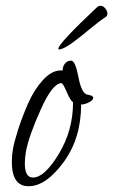

<svg xmlns="http://www.w3.org/2000/svg" viewBox="-20 -626 392 665"><path d="M261 -264Q261 -147 200 -64Q139 19 79 19Q21 19 21 -65Q21 -88 25 -111Q30 -137 43 -178Q56 -219 77 -267Q98 -315 128.5 -348.5Q159 -382 190 -382H197Q197 -396 205 -406Q213 -416 227 -416Q241 -415 252 -357.5Q263 -300 284 -298Q303 -295 303 -287Q303 -279 288 -271.5Q273 -264 261 -264ZM233 -272Q224 -277 211 -307.5Q198 -338 193 -338Q162 -338 121 -246.5Q80 -155 70 -102Q66 -79 66 -60Q66 -11 94 -11Q134 -11 183.5 -92.5Q233 -174 233 -272ZM346 -567Q324 -553 290.5 -525Q257 -497 231 -478Q205 -459 188 -455Q186 -455 185 -455Q184 -455 183 -455.5Q182 -456 182 -457Q182 -475 316 -601Q319 -604 322 -605Q325 -606 328 -606Q337 -606 344.5 -597Q352 -588 352 -579Q352 -575 350.5 -572Q349 -569 346 -567Z"/></svg>

Font: Bilbo Swash Caps
Style: Regular
Weight: 400
Designer: Robert E. Leuschke
Foundry: Robert E. Leuschke
Version: Version 1.003